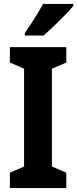

<svg xmlns="http://www.w3.org/2000/svg" viewBox="-20 -953 392 973"><path d="M352 -924V-933H198C174 -888 140 -835 106 -786V-773H201C248 -814 322 -886 352 -924ZM316 0V-78L243 -109V-605L316 -636V-714H30V-636L102 -605V-109L30 -78V0Z"/></svg>

Font: Noto Sans Devanagari Condensed
Style: Bold
Weight: 700
Width: 3
Designer: Jelle Bosma - Monotype Design Team
Foundry: Monotype Imaging Inc.
Version: Version 2.004